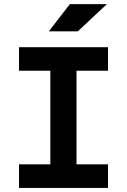

<svg xmlns="http://www.w3.org/2000/svg" viewBox="-20 -926 626 946"><path d="M228 0V-693.4H356.9V0ZM73.7 0V-116.2H512.2V0ZM73.7 -577.6V-693.4H512.2V-577.6ZM220.7 -771.5 324.2 -905.8H506.8L363.3 -771.5Z"/></svg>

Font: Cascadia Code PL
Style: Regular
Weight: 400
Monospace: yes
Designer: Aaron Bell
Foundry: Saja Typeworks
Version: Version 2102.003